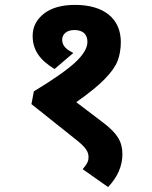

<svg xmlns="http://www.w3.org/2000/svg" viewBox="-20 -652 610 772"><path d="M106.4 -233.4 289.6 -87.4C326.7 -57.6 335.9 -40.5 335.9 -20.5C335.9 -6.3 333.5 3.4 312.5 28.3L414.6 100.1C453.1 59.6 472.2 15.1 472.2 -32.7C472.2 -57.6 466.3 -79.6 454.6 -98.6C442.9 -117.7 422.9 -137.7 394.5 -159.2L286.6 -241.2C337.9 -277.3 376.5 -308.6 401.9 -335C427.2 -360.8 444.3 -385.3 453.1 -407.7C461.4 -430.2 465.8 -455.1 465.8 -482.9C465.8 -577.1 397.9 -632.3 282.2 -632.3C228.5 -632.3 186.5 -620.6 156.7 -597.2C126.5 -573.7 111.3 -543.9 111.3 -507.8C111.3 -452.6 138.2 -411.6 199.2 -374.5L274.9 -439C248 -452.6 230 -466.8 230 -492.2C230 -515.1 249 -531.2 278.8 -531.2C313.5 -531.2 331.5 -514.2 331.5 -483.4C331.5 -459 314.9 -431.2 281.7 -400.4C248 -369.6 192.9 -331.1 116.2 -284.7Z"/></svg>

Font: Noto Reveo Sans
Style: Bold
Weight: 700
Designer: Monotype Design team
Foundry: Monotype Imaging Inc.
Version: Version 1.04